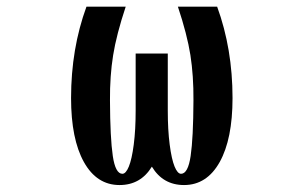

<svg xmlns="http://www.w3.org/2000/svg" viewBox="-20 -565 894 566"><path d="M234.9 -545.4H350.6Q323.2 -462.9 313.5 -402.1Q303.7 -341.3 304.2 -269Q304.7 -157.7 312.5 -105.2Q320.3 -52.7 340.8 -52.7Q351.1 -52.7 359.9 -74.2Q368.7 -95.7 374.3 -138.9Q379.9 -182.1 379.9 -238.8V-407.2H474.6V-238.8Q474.6 -182.1 480.2 -138.9Q485.8 -95.7 494.6 -74.2Q503.4 -52.7 513.7 -52.7Q534.2 -52.7 542 -105.2Q549.8 -157.7 550.3 -269Q550.8 -341.8 541.3 -402.6Q531.7 -463.4 504.4 -545.4H620.1Q665.5 -421.4 665.5 -275.9Q665.5 -155.3 627.7 -87.4Q589.8 -19.5 522.5 -19.5Q460.4 -19.5 427.7 -73.7Q394.5 -19.5 332.5 -19.5Q265.1 -19.5 227.3 -87.4Q189.5 -155.3 189.5 -275.9Q189.5 -421.4 234.9 -545.4Z"/></svg>

Font: Karasuma Gothic
Style: Regular
Weight: 500
Designer: Rasmus Andersson / Ryoko Nishizuka
Foundry: Genbu
Version: Version 1.00